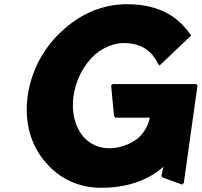

<svg xmlns="http://www.w3.org/2000/svg" viewBox="-20 -867 955 909"><path d="M915 -462 909 -469H514L506 -462L520 -317L526 -310H689C682 -272 662 -239 635 -214C598 -183 545 -165 496 -165C447 -165 405 -186 374 -220C336 -266 317 -335 328 -412C339 -491 378 -562 430 -609C470 -642 517 -663 566 -663C620 -663 665 -648 701 -608C710 -596 720 -581 729 -564L735 -557L743 -564L885 -699C878 -709 871 -719 863 -728L857 -735C797 -805 709 -847 581 -847C471 -847 370 -805 289 -734L288 -733L280 -726C191 -648 128 -536 111 -412C94 -290 126 -180 193 -102L194 -101L200 -94C262 -22 352 22 459 22C573 22 674 -8 752 -76L754 -78L744 -34L750 -27L842 7L850 0Z"/></svg>

Font: Hussar Woodtype
Style: BlkObl
Weight: 900
Foundry: Cannot Into Space Fonts
Version: Version 1.07